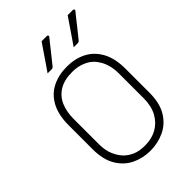

<svg xmlns="http://www.w3.org/2000/svg" viewBox="-274 -1060 1197 1197"><g transform="rotate(-45 325.0 -461.5)"><path d="M326 -943Q338 -943 344.5 -943Q351 -943 357 -943Q363 -943 372 -943Q378 -943 381 -938Q384 -933 379 -928Q361 -906 348 -889.5Q335 -873 323.5 -858.5Q312 -844 298 -826.5Q284 -809 263 -783Q261 -780 256.5 -777.5Q252 -775 246 -775Q239 -775 233.5 -775Q228 -775 222.5 -775Q217 -775 211 -775Q232 -805 250 -831.5Q268 -858 286.5 -885Q305 -912 326 -943ZM556 -943Q568 -943 574.5 -943Q581 -943 587 -943Q593 -943 602 -943Q608 -943 611 -938Q614 -933 609 -928Q591 -906 578 -889.5Q565 -873 553.5 -858.5Q542 -844 528 -826.5Q514 -809 493 -783Q491 -780 486.5 -777.5Q482 -775 476 -775Q469 -775 463.5 -775Q458 -775 452.5 -775Q447 -775 441 -775Q462 -805 480 -831.5Q498 -858 516.5 -885Q535 -912 556 -943ZM326 -720Q397 -720 453 -691.5Q509 -663 542 -603.5Q575 -544 575 -451V-241Q575 -149 540 -91.5Q505 -34 447.5 -7Q390 20 324 20Q258 20 201.5 -7Q145 -34 110 -92Q75 -150 75 -242V-451Q75 -544 107 -603.5Q139 -663 195.5 -691.5Q252 -720 326 -720ZM125 -236Q125 -182 142 -142.5Q159 -103 185 -77Q207 -56 239.5 -41.5Q272 -27 324 -27Q382 -27 427 -52Q472 -77 498.5 -125Q525 -173 525 -241V-459Q525 -498 517 -529Q509 -560 495 -584Q481 -608 463 -625Q441 -646 405.5 -659.5Q370 -673 326 -673Q255 -673 210.5 -645.5Q166 -618 145.5 -570Q125 -522 125 -459Z"/></g></svg>

Font: Recursive Sans Linear Light
Style: Regular
Weight: 300
Version: Version 1.085